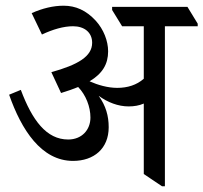

<svg xmlns="http://www.w3.org/2000/svg" viewBox="-20 -647 713 673"><path d="M236 -83C309 -83 361 -126 361 -201C361 -241 351 -276 326 -311C358 -288 394 -274 431 -274C450 -274 468 -277 484 -284V-37L548 6H558V-555H673V-564L637 -623H373V-612L408 -555H484V-371C459 -349 427 -339 391 -339C358 -339 323 -349 294 -362C339 -389 359 -422 359 -467C359 -504 343 -544 316 -574C282 -611 245 -627 203 -627C167 -627 129 -618 91 -601L127 -526C165 -544 203 -555 236 -555C275 -555 303 -534 303 -497C303 -449 253 -420 160 -394L194 -321C217 -328 237 -335 254 -342C281 -314 297 -273 297 -235C297 -192 267 -158 219 -158C143 -158 93 -225 53 -332L12 -315C55 -192 125 -83 236 -83Z"/></svg>

Font: Noto Serif Devanagari SemiCondensed
Style: Regular
Weight: 400
Width: 4
Designer: Universal Thirst, Indian Type Foundry and the Monotype Design Team
Foundry: Monotype Imaging Inc.
Version: Version 2.004